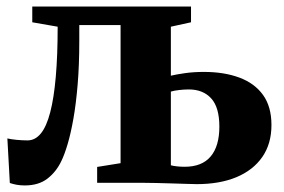

<svg xmlns="http://www.w3.org/2000/svg" viewBox="-20 -558 866 586"><path d="M55.5 8Q42 8 30.2 5.8Q18.5 3.5 10 0.5L2.5 -135.5Q12.5 -133 30.5 -131.2Q48.5 -129.5 64 -129.5Q87.5 -129.5 104.8 -150.8Q122 -172 133.2 -215Q144.5 -258 150.2 -323.2Q156 -388.5 156 -476.5L78.5 -490V-538H563V-490L501.5 -476.5V-327Q518.5 -331 545 -334.8Q571.5 -338.5 602.5 -338.5Q664 -338.5 710.5 -321.2Q757 -304 782.8 -268.2Q808.5 -232.5 808.5 -176.5Q808.5 -119 780.5 -78.8Q752.5 -38.5 701.5 -17.2Q650.5 4 580.5 4Q570.5 4 549.5 3.2Q528.5 2.5 503.5 1.8Q478.5 1 455.8 0.5Q433 0 420 0H276.5V-48.5L348 -60V-481.5H222V-433.5Q222 -359.5 217 -300Q212 -240.5 204 -195.5Q196 -150.5 186.5 -118.5Q177 -86.5 167.5 -67Q152 -34 125 -13Q98 8 55.5 8ZM543.5 -49Q596.5 -49 623 -80.5Q649.5 -112 649.5 -171.5Q649.5 -230.5 624.5 -257.8Q599.5 -285 556.5 -285Q541.5 -285 526.5 -283.2Q511.5 -281.5 501.5 -278.5V-53.5Q509 -51.5 520.5 -50.2Q532 -49 543.5 -49Z"/></svg>

Font: Merriweather 60pt ExtraBold
Style: Regular
Weight: 800
Version: Version 2.100